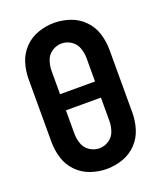

<svg xmlns="http://www.w3.org/2000/svg" viewBox="-139 -831 778 928"><g transform="rotate(-20 250.0 -367.5)"><path d="M250 8Q208 8 167.5 -6Q127 -20 97 -51Q67 -82 54.5 -123Q42 -164 42 -206V-529Q42 -571 54.5 -612Q67 -653 97 -684Q127 -715 167.5 -729Q208 -743 250 -743Q292 -743 332.5 -729Q373 -715 403 -684Q433 -653 445.5 -612Q458 -571 458 -529V-206Q458 -164 445.5 -123Q433 -82 403 -51Q373 -20 332.5 -6Q292 8 250 8ZM250 -98Q276 -98 299 -113Q322 -128 331 -154Q340 -180 340 -206V-326H160V-206Q160 -180 169 -154Q178 -128 201 -113Q224 -98 250 -98ZM160 -409H340V-529Q340 -555 331 -581Q322 -607 299 -622Q276 -637 250 -637Q224 -637 201 -622Q178 -607 169 -581Q160 -555 160 -529Z"/></g></svg>

Font: Iosevka SS01
Style: Bold
Weight: 700
Monospace: yes
Designer: Belleve Invis
Foundry: Belleve Invis
Version: 2.3.3; ttfautohint (v1.8.3)